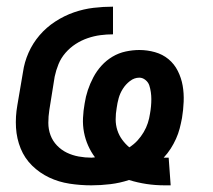

<svg xmlns="http://www.w3.org/2000/svg" viewBox="-20 -548 640 576"><path d="M474 8Q446 8 419.5 4Q393 0 367 -8Q340 1 311 4.5Q282 8 254 8Q221 8 188.5 3Q156 -2 127.5 -15.5Q99 -29 76.5 -51Q54 -73 42 -102.5Q30 -132 28 -165Q26 -198 32 -232L49 -332Q53 -361 65.5 -389.5Q78 -418 98.5 -442Q119 -466 146 -483.5Q173 -501 202 -511Q231 -521 260.5 -524.5Q290 -528 319 -528V-445Q300 -445 281 -442.5Q262 -440 243 -433.5Q224 -427 207 -416Q190 -405 176.5 -389.5Q163 -374 155.5 -355.5Q148 -337 144 -318L128 -218Q125 -199 125 -179.5Q125 -160 131.5 -142.5Q138 -125 151 -111.5Q164 -98 180.5 -90Q197 -82 216 -78.5Q235 -75 255 -75Q257 -75 260 -75.5Q263 -76 265 -76Q253 -92 244.5 -111Q236 -130 232 -151Q228 -172 229 -194Q230 -216 234 -238Q237 -258 243.5 -277.5Q250 -297 260 -316Q270 -335 284.5 -351Q299 -367 317.5 -378Q336 -389 357 -393.5Q378 -398 398 -398Q422 -398 445 -391.5Q468 -385 485.5 -370.5Q503 -356 513.5 -335Q524 -314 528 -291Q532 -268 531 -243Q530 -218 526 -194Q523 -178 519 -162.5Q515 -147 508 -131.5Q501 -116 492 -102Q483 -88 471 -75H486L492 8ZM368 -106Q382 -115 392.5 -126.5Q403 -138 411 -151.5Q419 -165 423.5 -179Q428 -193 430 -207Q432 -218 433 -229Q434 -240 434 -250.5Q434 -261 432.5 -271.5Q431 -282 428 -291.5Q425 -301 416.5 -308Q408 -315 398 -315Q383 -315 370 -305Q357 -295 348.5 -281.5Q340 -268 336 -253.5Q332 -239 330 -224Q327 -207 327 -190Q327 -173 332 -157.5Q337 -142 346.5 -129Q356 -116 368 -106Z"/></svg>

Font: Iosevka Semibold Extended
Style: Italic
Weight: 600
Width: 7
Italic angle: -9°
Monospace: yes
Designer: Belleve Invis
Foundry: Belleve Invis
Version: Version 32.5.0; ttfautohint (v1.8.4)